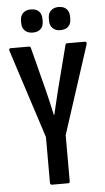

<svg xmlns="http://www.w3.org/2000/svg" viewBox="-57 -865 491 901"><g transform="rotate(-5 188.5 -414.0)"><path d="M151 0Q142 0 142 -10V-225L7 -642Q3 -655 13 -655H99Q107 -655 108 -648L161 -442Q168 -413 175 -383.5Q182 -354 188 -325H190Q197 -354 204 -383.5Q211 -413 218 -442L271 -648Q273 -655 279 -655H363Q373 -655 370 -642L235 -226V-10Q235 0 228 0ZM124 -719Q100 -719 86.5 -732Q73 -745 73 -768V-779Q73 -802 86.5 -815Q100 -828 124 -828Q148 -828 161 -815Q174 -802 174 -779V-768Q174 -745 161 -732Q148 -719 124 -719ZM253 -719Q231 -719 217.5 -732Q204 -745 204 -768V-779Q204 -802 217.5 -815Q231 -828 253 -828Q278 -828 291 -815Q304 -802 304 -779V-768Q304 -745 291 -732Q278 -719 253 -719Z"/></g></svg>

Font: Sofia Sans Extra Condensed SemiBold
Style: Regular
Weight: 600
Designer: Botio Nikoltchev, Ani Petrova
Foundry: lettersoup
Version: Version 4.101